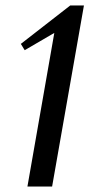

<svg xmlns="http://www.w3.org/2000/svg" viewBox="-20 -680 346 700"><path d="M80 0 178 -560 70 -497 56 -520 236 -660H286L170 0Z"/></svg>

Font: Philosopher
Style: Italic
Weight: 400
Italic angle: -10°
Designer: Jovanny Lemonad
Foundry: Jovanny Lemonad
Version: Version 2.000